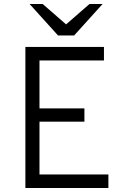

<svg xmlns="http://www.w3.org/2000/svg" viewBox="-20 -933 656 953"><path d="M106 0V-700H496V-633H176V-395H399V-329H176V-67H518V0ZM268 -757 127 -913H192L308 -812L424 -913H489L348 -757Z"/></svg>

Font: Overpass Mono Light
Style: Regular
Weight: 300
Monospace: yes
Designer: Delve Withrington, Dave Bailey
Foundry: Delve Fonts LLC
Version: Version 4.000